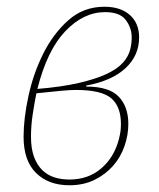

<svg xmlns="http://www.w3.org/2000/svg" viewBox="-20 -538 471 570"><path d="M186 12Q124 12 87 -24.5Q50 -61 50 -132Q50 -186 64.5 -253Q79 -320 108.5 -379Q138 -438 183 -478Q228 -518 290 -518Q338 -518 365.5 -493.5Q393 -469 393 -427Q393 -373 352.5 -335.5Q312 -298 236 -284V-281Q304 -281 332.5 -251Q361 -221 361 -170Q361 -137 349.5 -104Q338 -71 315.5 -45.5Q293 -20 260.5 -4Q228 12 186 12ZM186 -5Q242 -5 280.5 -38Q319 -71 333 -125Q337 -141 338 -150.5Q339 -160 339 -170Q339 -222 310 -246.5Q281 -271 205 -271Q190 -271 162 -268.5Q134 -266 88 -261Q82 -231 77 -198Q72 -165 72 -132Q72 -97 81 -72.5Q90 -48 105.5 -33Q121 -18 141.5 -11.5Q162 -5 186 -5ZM292 -502Q228 -502 174 -445.5Q120 -389 91 -274Q163 -280 213 -291.5Q263 -303 295.5 -318Q328 -333 345 -352Q362 -371 367 -393Q371 -410 371 -427Q371 -455 353.5 -478.5Q336 -502 292 -502Z"/></svg>

Font: IBM Plex Serif Thin
Style: Italic
Weight: 100
Italic angle: -14°
Designer: Mike Abbink, Paul van der Laan, Pieter van Rosmalen
Foundry: Bold Monday
Version: Version 3.001